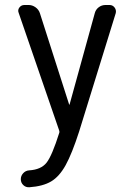

<svg xmlns="http://www.w3.org/2000/svg" viewBox="-20 -540 540 788"><path d="M222.7 -4.9 56.6 -487.3Q51.8 -499 59.6 -509.3Q67.4 -519.5 80.1 -519.5H97.7Q112.3 -519.5 125.5 -510.3Q138.7 -501 143.6 -486.3L263.7 -111.3Q263.7 -110.4 264.6 -110.4Q265.6 -110.4 265.6 -111.3L369.1 -486.3Q373 -501 385.3 -510.3Q397.5 -519.5 413.1 -519.5H429.7Q442.4 -519.5 450.2 -509.3Q458 -499 455.1 -486.3L304.7 0Q275.4 90.8 249.5 137.7Q223.6 184.6 189.9 204.6Q156.2 224.6 100.6 228.5Q85.9 229.5 75.7 219.7Q65.4 210 65.4 195.3Q65.4 181.6 75.2 170.9Q85 160.2 99.6 159.2Q148.4 156.2 170.9 127.9Q193.4 99.6 223.6 3.9Q224.6 1 222.7 -4.9Z"/></svg>

Font: Rounded-L Mgen+ 2m regular
Style: Regular
Weight: 400
Designer: [Source Han Sans]
Ryoko NISHIZUKA  (kana & ideographs); Paul D. Hunt (Latin, Greek & Cyrillic); Wenlong ZHANG  (bopomofo
Version: Version 1.059.20150602